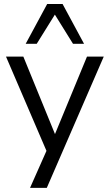

<svg xmlns="http://www.w3.org/2000/svg" viewBox="-20 -758 544 955"><path d="M129.4 176.5H212.7L496.1 -476.5H412.7L240.2 -58.8H266.7L96.1 -476.5H9.8L218.6 9.8V-24.5ZM107.8 -540.2H162.7L252.9 -685.3L343.1 -540.2H398L291.2 -738.2H214.7Z"/></svg>

Font: LL Pando Sans
Style: Regular
Weight: 400
Designer: Joshua Smith
Foundry: Joshua Smith
Version: Version 1.000;Glyphs 3.2.1 (3258)